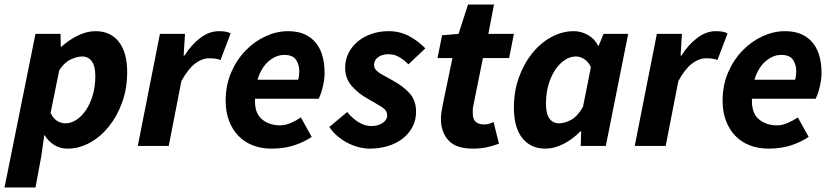

<svg xmlns="http://www.w3.org/2000/svg" viewBox="-43 -646 3686 850"><path d="M153 -47 139 50 114 184H-23L114 -496H225L226 -439H229Q263 -470 302.5 -489Q342 -508 380 -508Q446 -508 483 -461Q520 -414 520 -326Q520 -255 498 -193.5Q476 -132 439 -86Q402 -40 354.5 -14Q307 12 256 12Q224 12 198 -3.5Q172 -19 155 -47ZM321 -396Q298 -396 269.5 -382.5Q241 -369 219 -334L181 -146Q192 -122 209.5 -111Q227 -100 246 -100Q272 -100 296 -116Q320 -132 338.5 -160Q357 -188 368 -226Q379 -264 379 -309Q379 -354 363 -375Q347 -396 321 -396Z M567 0 665 -496H776L770 -400H774Q803 -447 843 -477.5Q883 -508 926 -508Q945 -508 957.5 -505.5Q970 -503 978 -498L933 -380Q923 -385 909.5 -386.5Q896 -388 884 -388Q851 -388 820 -364Q789 -340 760 -287L704 0Z M956 -200Q956 -269 980.5 -325.5Q1005 -382 1044.5 -422.5Q1084 -463 1133 -485.5Q1182 -508 1232 -508Q1276 -508 1307 -493.5Q1338 -479 1357.5 -453.5Q1377 -428 1385.5 -394.5Q1394 -361 1394 -322Q1394 -304 1391 -286.5Q1388 -269 1384 -253.5Q1380 -238 1375.5 -226.5Q1371 -215 1368 -209H1086Q1083 -147 1115.5 -119Q1148 -91 1197 -91Q1220 -91 1245 -102Q1270 -113 1289 -126L1337 -40Q1307 -19 1262 -3.5Q1217 12 1159 12Q1114 12 1076.5 -2.5Q1039 -17 1012.5 -44.5Q986 -72 971 -111Q956 -150 956 -200ZM1097 -293H1277Q1282 -310 1282 -330Q1282 -360 1267.5 -381.5Q1253 -403 1215 -403Q1180 -403 1147 -375.5Q1114 -348 1097 -293Z M1593 12Q1570 12 1545 5.5Q1520 -1 1496.5 -13Q1473 -25 1451.5 -43Q1430 -61 1415 -84L1494 -150Q1546 -88 1601 -88Q1630 -88 1650.5 -101.5Q1671 -115 1671 -135Q1671 -157 1649 -171Q1627 -185 1585 -209Q1543 -232 1514 -265.5Q1485 -299 1485 -346Q1485 -381 1500 -411Q1515 -441 1541 -462.5Q1567 -484 1602 -496Q1637 -508 1677 -508Q1728 -508 1768.5 -486Q1809 -464 1840 -432L1765 -361Q1747 -380 1725 -393Q1703 -406 1677 -406Q1648 -406 1630.5 -392.5Q1613 -379 1613 -359Q1613 -347 1620 -338Q1627 -329 1639 -321.5Q1651 -314 1665.5 -306.5Q1680 -299 1695 -290Q1740 -266 1769.5 -234Q1799 -202 1799 -151Q1799 -115 1783.5 -85Q1768 -55 1741 -33.5Q1714 -12 1676 0Q1638 12 1593 12Z M2050 12Q1975 12 1942 -25Q1909 -62 1909 -119Q1909 -135 1911.5 -150.5Q1914 -166 1917 -182L1960 -389H1894L1914 -490L1987 -496L2029 -626H2144L2119 -496H2232L2211 -389H2095L2052 -176Q2050 -167 2050 -159Q2050 -151 2050 -143Q2050 -95 2101 -95Q2112 -95 2122 -98Q2132 -101 2142 -106L2166 -10Q2146 -2 2117 5Q2088 12 2050 12Z M2372 12Q2306 12 2269 -35Q2232 -82 2232 -170Q2232 -241 2254 -302.5Q2276 -364 2313 -410Q2350 -456 2398 -482Q2446 -508 2497 -508Q2531 -508 2561 -490.5Q2591 -473 2605 -443H2607L2629 -496H2738L2639 0H2528L2530 -65H2527Q2493 -30 2452 -9Q2411 12 2372 12ZM2432 -100Q2457 -100 2485.5 -115.5Q2514 -131 2538 -173L2573 -349Q2561 -374 2542.5 -385Q2524 -396 2507 -396Q2481 -396 2457 -380Q2433 -364 2414.5 -336Q2396 -308 2385 -270Q2374 -232 2374 -187Q2374 -142 2389.5 -121Q2405 -100 2432 -100Z M2767 0 2865 -496H2976L2970 -400H2974Q3003 -447 3043 -477.5Q3083 -508 3126 -508Q3145 -508 3157.5 -505.5Q3170 -503 3178 -498L3133 -380Q3123 -385 3109.5 -386.5Q3096 -388 3084 -388Q3051 -388 3020 -364Q2989 -340 2960 -287L2904 0Z M3156 -200Q3156 -269 3180.5 -325.5Q3205 -382 3244.5 -422.5Q3284 -463 3333 -485.5Q3382 -508 3432 -508Q3476 -508 3507 -493.5Q3538 -479 3557.5 -453.5Q3577 -428 3585.5 -394.5Q3594 -361 3594 -322Q3594 -304 3591 -286.5Q3588 -269 3584 -253.5Q3580 -238 3575.5 -226.5Q3571 -215 3568 -209H3286Q3283 -147 3315.5 -119Q3348 -91 3397 -91Q3420 -91 3445 -102Q3470 -113 3489 -126L3537 -40Q3507 -19 3462 -3.5Q3417 12 3359 12Q3314 12 3276.5 -2.5Q3239 -17 3212.5 -44.5Q3186 -72 3171 -111Q3156 -150 3156 -200ZM3297 -293H3477Q3482 -310 3482 -330Q3482 -360 3467.5 -381.5Q3453 -403 3415 -403Q3380 -403 3347 -375.5Q3314 -348 3297 -293Z"/></svg>

Font: TypoPRO Source Sans Pro
Style: Bold Italic
Weight: 700
Italic angle: -11°
Designer: Paul D. Hunt
Foundry: Adobe Systems Incorporated
Version: Version 1.075;PS 2.000;hotconv 1.0.86;makeotf.lib2.5.63406